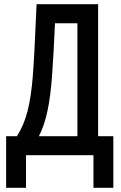

<svg xmlns="http://www.w3.org/2000/svg" viewBox="-20 -734 570 908"><path d="M9 154H103V0H422V154H516V-90H444V-714H153C144 -501 140 -440 135 -372C124 -242 105 -160 60 -90H9ZM226 -372C231 -441 236 -531 240 -624H346V-90H164C198 -155 216 -243 226 -372Z"/></svg>

Font: Noto Sans Mono Condensed Medium
Style: Regular
Weight: 500
Width: 3
Designer: Monotype Design Team
Foundry: Monotype Imaging Inc.
Version: Version 2.014